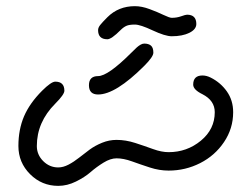

<svg xmlns="http://www.w3.org/2000/svg" viewBox="-20 -606 820 626"><path d="M117.2 -310.1Q147 -339.8 160.2 -339.8Q189.9 -339.8 189.9 -310.1Q189.9 -297.9 160.2 -268.1Q100.1 -208 100.1 -129.9Q100.1 -101.6 120.8 -80.8Q141.6 -60.1 169.9 -60.1Q186 -60.1 203.6 -69.3Q221.2 -78.6 237.8 -91.8Q254.4 -105 272.2 -118.2Q290 -131.3 313 -140.6Q335.9 -149.9 359.9 -149.9Q390.1 -149.9 420.9 -139.9Q451.7 -129.9 479.2 -119.9Q506.8 -109.9 529.8 -109.9Q589.4 -109.9 634.8 -147.2Q680.2 -184.6 680.2 -240.2Q680.2 -278.3 640.1 -298.8Q609.9 -313.5 609.9 -330.1Q609.9 -359.9 640.1 -359.9Q653.3 -359.9 667 -353Q699.2 -336.9 719.7 -307.9Q740.2 -278.8 740.2 -240.2Q740.2 -187 710.4 -142.8Q680.7 -98.6 632.6 -74.2Q584.5 -49.8 529.8 -49.8Q499.5 -49.8 468.8 -59.8Q438 -69.8 410.4 -79.8Q382.8 -89.8 359.9 -89.8Q340.3 -89.8 317.4 -75.7Q294.4 -61.5 275.4 -44.9Q256.3 -28.3 227.8 -14.2Q199.2 0 169.9 0Q116.2 0 78.1 -38.1Q40 -76.2 40 -129.9Q40 -183.6 58.3 -226.6Q76.7 -269.5 117.2 -310.1ZM270 -328.1Q270 -357.9 299.8 -357.9Q332 -357.9 408.2 -434.1Q420.4 -446.3 425.8 -451.2Q431.2 -456.1 437.7 -460Q444.3 -463.9 450.2 -463.9Q464.4 -463.9 472.2 -457.3Q480 -450.7 480 -434.1Q480 -420.9 450.2 -391.1Q356.9 -297.9 299.8 -297.9Q270 -297.9 270 -328.1ZM299.8 -507.8Q299.8 -515.6 306.4 -524.2Q313 -532.7 330.1 -549.8Q366.2 -585.9 419.9 -585.9Q441.9 -585.9 467.5 -576.4Q493.2 -566.9 512.9 -557.4Q532.7 -547.9 540 -547.9Q556.6 -547.9 570.8 -553Q585 -558.1 589.8 -558.1Q620.1 -558.1 620.1 -527.8Q620.1 -510.3 597.4 -499Q574.7 -487.8 540 -487.8Q518.6 -487.8 478 -506.8Q437.5 -525.9 419.9 -525.9Q401.4 -525.9 392.1 -521.7Q382.8 -517.6 373 -507.8Q343.3 -478 330.1 -478Q299.8 -478 299.8 -507.8Z"/></svg>

Font: Pecita
Style: Book
Weight: 400
Width: 6
Version: Version 3.4.1